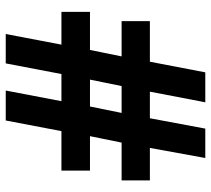

<svg xmlns="http://www.w3.org/2000/svg" viewBox="-54 -700 753 686"><g transform="rotate(-90 323.0 -356.5)"><path d="M488 -412 465 -299H591V-198H446L408 0H301L339 -198H244L207 0H102L138 -198H22V-299H157L180 -412H57V-514H198L236 -713H343L305 -514H402L440 -713H545L507 -514H624V-412ZM263 -299H359L382 -412H286Z"/></g></svg>

Font: Noto Sans IKEA
Style: Bold
Weight: 600
Designer: Monotype Design Team
Foundry: Monotype Imaging Inc.
Version: Version 2.001